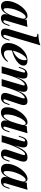

<svg xmlns="http://www.w3.org/2000/svg" viewBox="1526 -2362 849 3943"><g transform="rotate(90 1950.5 -390.5)"><path d="M147 -102.1Q147 -40 174.8 -40Q196.3 -40 223.1 -70.3Q281.7 -136.7 323.2 -294.9L318.4 -270.5L361.8 -426.3Q362.8 -432.1 362.8 -443.4Q362.8 -494.1 328.9 -494.1Q294.9 -494.1 251.5 -432.9Q208 -371.6 177.5 -279.8Q147 -188 147 -102.1ZM310.1 -530.8Q366.7 -530.8 373.5 -466.8L387.2 -516.1Q466.8 -517.6 532.2 -530.8L400.9 -85Q396 -67.9 396 -57.6Q396 -35.2 415 -35.2Q450.2 -35.2 477.1 -113.8L495.1 -162.1H514.2L488.8 -88.9Q453.1 14.2 351.6 14.2Q304.7 14.2 283.2 -17.1Q269.5 -37.1 269.5 -64.2Q269.5 -91.3 278.3 -127.4Q214.8 14.2 110.8 14.2Q55.7 14.2 27.3 -18.3Q-1 -50.8 -1 -108.9Q-1 -197.8 46.6 -297.4Q94.2 -397 167.2 -463.9Q240.2 -530.8 310.1 -530.8Z M695.8 -59.6Q695.8 -35.2 717.3 -35.2Q748 -35.2 777.3 -113.8L794.9 -162.1H814L789.1 -88.9Q753.9 14.2 654.3 14.2Q610.4 14.2 587.9 -9.3Q565.4 -32.7 565.4 -69.6Q565.4 -106.4 577.1 -145L733.9 -667Q738.8 -685.5 738.8 -700.2Q738.8 -733.4 670.9 -732.9L678.2 -753.9Q804.7 -754.9 910.2 -794.9L700.2 -85Q695.8 -69.8 695.8 -59.6Z M1020 -230Q1215.8 -316.4 1215.8 -479Q1215.8 -512.2 1199.7 -512.2Q1169.9 -512.2 1133.3 -471.2Q1096.7 -430.2 1065.4 -364.7Q1034.2 -299.3 1020 -230ZM1021 14.2Q973.1 14.2 937.3 -2Q901.4 -18.1 881.1 -50Q860.8 -82 860.8 -127Q860.8 -215.8 908.9 -310.5Q957 -405.3 1040 -468Q1123 -530.8 1221.7 -530.8Q1268.1 -530.8 1296.9 -510.5Q1325.7 -490.2 1325.7 -452.1Q1325.7 -395 1279.3 -347.2Q1192.4 -257.8 1016.6 -211.4Q1010.7 -175.3 1010.7 -132.8Q1010.7 -90.3 1030.5 -68.1Q1050.3 -45.9 1084.7 -45.9Q1119.1 -45.9 1158.4 -65.7Q1197.8 -85.4 1233.9 -127.9L1250 -120.1Q1198.7 -41 1113.8 -4.9Q1068.8 13.7 1021 14.2Z M2113.3 -88.9Q2077.1 14.2 1982.4 14.2Q1887.7 13.7 1887.2 -69.3Q1887.2 -98.6 1902.3 -145L1992.2 -415Q2000 -439.9 2000 -457.5Q2000 -475.1 1986.3 -475.1Q1959.5 -475.1 1904.1 -407Q1848.6 -338.9 1772 -89.8V-92.3L1746.1 0H1603L1725.1 -415Q1733.9 -443.4 1733.9 -456.1Q1733.9 -475.1 1717.3 -475.1Q1687.5 -475.1 1632.8 -402.8Q1578.1 -330.6 1509.3 -100.1V-102.5L1482.9 0H1342.3L1464.4 -432.1Q1469.2 -449.2 1469.2 -460.4Q1468.8 -481.9 1451.2 -481.9Q1433.6 -481.9 1418.7 -463.4Q1403.8 -444.8 1388.2 -402.8L1369.1 -352.1H1350.1L1377 -428.2Q1414.1 -530.8 1512.2 -530.8Q1592.8 -530.8 1592.8 -450.7Q1592.8 -422.9 1584 -391.1L1561 -303.2Q1626 -464.4 1681.9 -497.6Q1737.8 -530.8 1786.1 -530.8Q1865.2 -530.8 1865.2 -453.1Q1865.2 -423.8 1853 -379.9L1835 -315.9Q1900.4 -470.7 1955.8 -500.7Q2011.2 -530.8 2055.2 -530.8Q2136.7 -530.8 2136.7 -452.6Q2136.7 -420.9 2123 -379.9L2025.4 -85Q2019 -66.4 2019 -55.2Q2019 -35.2 2038.1 -35.2Q2072.8 -35.2 2101.1 -113.8L2119.1 -162.1H2138.2Z M2330.1 -102.1Q2330.1 -40 2357.9 -40Q2379.4 -40 2406.2 -70.3Q2464.8 -136.7 2506.3 -294.9L2501.5 -270.5L2544.9 -426.3Q2545.9 -432.1 2545.9 -443.4Q2545.9 -494.1 2512 -494.1Q2478 -494.1 2434.6 -432.9Q2391.1 -371.6 2360.6 -279.8Q2330.1 -188 2330.1 -102.1ZM2493.2 -530.8Q2549.8 -530.8 2556.6 -466.8L2570.3 -516.1Q2649.9 -517.6 2715.3 -530.8L2584 -85Q2579.1 -67.9 2579.1 -57.6Q2579.1 -35.2 2598.1 -35.2Q2633.3 -35.2 2660.2 -113.8L2678.2 -162.1H2697.3L2671.9 -88.9Q2636.2 14.2 2534.7 14.2Q2487.8 14.2 2466.3 -17.1Q2452.6 -37.1 2452.6 -64.2Q2452.6 -91.3 2461.4 -127.4Q2397.9 14.2 2293.9 14.2Q2238.8 14.2 2210.4 -18.3Q2182.1 -50.8 2182.1 -108.9Q2182.1 -197.8 2229.7 -297.4Q2277.3 -397 2350.3 -463.9Q2423.3 -530.8 2493.2 -530.8Z M3141.1 14.2Q3085 14.2 3061 -19Q3048.3 -38.6 3048.3 -67.1Q3048.3 -95.7 3064.5 -145L3154.3 -415Q3163.6 -443.8 3163.6 -458Q3163.6 -481 3144 -481Q3114.3 -481 3071.8 -420.4Q3029.3 -359.9 2986.3 -260.7Q2943.4 -161.6 2911.6 -51.8L2898.4 0H2757.3L2878.4 -432.1Q2884.3 -453.1 2884.3 -463.9Q2884.3 -481.9 2866.5 -481.9Q2848.6 -481.9 2834 -464.4Q2819.3 -446.8 2803.2 -402.8L2784.2 -352.1H2765.1L2792 -428.2Q2811 -482.9 2843.3 -506.8Q2875.5 -530.8 2921.4 -530.8Q3007.3 -530.8 3007.3 -448.7Q3007.3 -423.3 2999 -391.1L2967.8 -269.5Q3044.9 -461.9 3122.1 -507.8Q3160.2 -530.8 3208 -530.8Q3298.3 -530.8 3298.3 -450.7Q3298.3 -420.4 3285.2 -379.9L3187 -85Q3181.2 -68.8 3181.2 -55.7Q3181.2 -35.2 3200.2 -35.2Q3234.4 -35.2 3263.2 -113.8L3281.2 -162.1H3300.3L3275.4 -88.9Q3239.3 14.2 3141.1 14.2Z M3491.2 -102.1Q3491.2 -40 3519 -40Q3540.5 -40 3567.4 -70.3Q3626 -136.7 3667.5 -294.9L3662.6 -270.5L3706.1 -426.3Q3707 -432.1 3707 -443.4Q3707 -494.1 3673.1 -494.1Q3639.2 -494.1 3595.7 -432.9Q3552.2 -371.6 3521.7 -279.8Q3491.2 -188 3491.2 -102.1ZM3654.3 -530.8Q3710.9 -530.8 3717.8 -466.8L3731.4 -516.1Q3811 -517.6 3876.5 -530.8L3745.1 -85Q3740.2 -67.9 3740.2 -57.6Q3740.2 -35.2 3759.3 -35.2Q3794.4 -35.2 3821.3 -113.8L3839.4 -162.1H3858.4L3833 -88.9Q3797.4 14.2 3695.8 14.2Q3648.9 14.2 3627.4 -17.1Q3613.8 -37.1 3613.8 -64.2Q3613.8 -91.3 3622.6 -127.4Q3559.1 14.2 3455.1 14.2Q3399.9 14.2 3371.6 -18.3Q3343.3 -50.8 3343.3 -108.9Q3343.3 -197.8 3390.9 -297.4Q3438.5 -397 3511.5 -463.9Q3584.5 -530.8 3654.3 -530.8Z"/></g></svg>

Font: PlayfairDisplay-BoldItalic
Style: Bold Italic
Weight: 700
Italic angle: -14.9847°
Designer: Claus Eggers Sørensen
Foundry: Claus Eggers Sørensen
Version: Version 1.002;PS 001.002;hotconv 1.0.70;makeotf.lib2.5.58329